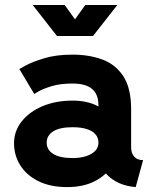

<svg xmlns="http://www.w3.org/2000/svg" viewBox="-20 -743 623 775"><path d="M251.5 12.2Q316.9 12.2 363.8 -12.3Q410.6 -36.9 435.8 -77.6Q460.9 -118.4 460.9 -167.2Q460.9 -216.1 438.7 -254.4Q416.5 -292.7 374.4 -314.8Q332.3 -336.9 272.9 -336.9Q204.6 -336.9 151.2 -314.2Q97.9 -291.5 67.3 -252.6Q36.6 -213.6 36.6 -164.8Q36.6 -116 61.8 -75.8Q86.9 -35.6 135 -11.7Q183.1 12.2 251.5 12.2ZM377.4 -167.2Q377.4 -147.7 364 -133.8Q350.6 -119.9 327 -112.4Q303.5 -105 272.9 -105Q221.7 -105 195.1 -121.5Q168.5 -137.9 168.5 -167.2Q168.5 -196.5 195.1 -213Q221.7 -229.5 272.9 -229.5Q307.1 -229.5 330.4 -222Q353.8 -214.6 365.6 -200.7Q377.4 -186.8 377.4 -167.2ZM509.3 -147.5V-301.8Q509.3 -387.2 477.8 -435.3Q446.3 -483.4 392.7 -502.9Q339.1 -522.5 272.9 -522.5Q207 -522.5 158.8 -507.9Q110.6 -493.4 84.4 -478.9Q58.1 -464.4 58.1 -464.4L118.2 -363.8Q118.2 -363.8 136.2 -374.3Q154.3 -384.8 188.7 -395.3Q223.1 -405.8 272.7 -405.8Q300.3 -405.8 320.1 -400.1Q339.8 -394.5 352.5 -383.3Q365.2 -372.1 371.3 -355.6Q377.4 -339.1 377.4 -316.9V-224.1L389.6 -214.1V-127.4L377.4 -115.7Q377.4 -95.7 387 -74.5Q396.5 -53.2 415.2 -34.7Q433.8 -16.1 462 -3.5Q490.2 9 527.8 12.2L557.6 -96.7Q533.4 -96.7 521.4 -111.1Q509.3 -125.5 509.3 -147.5ZM241.2 -722.7H112.1L210 -597.7H331.1ZM324.2 -722.7 234.4 -597.7H355.5L453.4 -722.7Z"/></svg>

Font: Giphurs
Style: Regular
Weight: 400
Version: Version 2.010